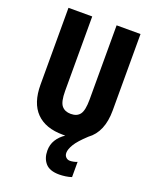

<svg xmlns="http://www.w3.org/2000/svg" viewBox="-171 -810 922 1147"><g transform="rotate(20 289.5 -236.5)"><path d="M345 104Q345 121 355.5 131.5Q366 142 381 142Q392 142 406 139Q420 136 427 132V229Q410 235 388.5 238Q367 241 349 241Q288 241 261 210Q234 179 234 130Q234 92 252.5 62Q271 32 304 10Q296 10 288 10Q178 10 119.5 -49.5Q61 -109 61 -226V-714H212V-241Q212 -172 232 -147.5Q252 -123 290 -123Q330 -123 348.5 -148.5Q367 -174 367 -242V-714H519V-228Q519 -91 436 -31Q383 18 364 50Q345 82 345 104Z"/></g></svg>

Font: Noto Sans Malayalam ExtraCondensed ExtraBold
Style: Regular
Weight: 800
Width: 2
Designer: Jelle Bosma - Monotype Design Team
Foundry: Monotype Imaging Inc.
Version: Version 2.104; ttfautohint (v1.8.4.7-5d5b)